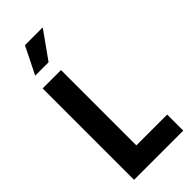

<svg xmlns="http://www.w3.org/2000/svg" viewBox="-309 -1057 1114 1114"><g transform="rotate(-45 248.0 -500.0)"><path d="M165 -1000H311L191.9 -833H82ZM60.1 -750H210.9V-131.8H463.9V0H60.1Z"/></g></svg>

Font: Oakes Grotesk Bold
Style: Regular
Weight: 700
Designer: Samuel Oakes
Foundry: Samuel Oakes
Version: Version 1.000;PS 001.000;hotconv 1.0.88;makeotf.lib2.5.64775